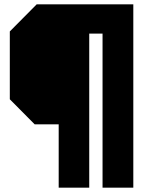

<svg xmlns="http://www.w3.org/2000/svg" viewBox="-20 -720 672 880"><path d="M591 140H450V-566H389V140H249V-150H139L25 -265V-576L148 -700H591Z"/></svg>

Font: Tektur SemiCondensed
Style: Bold
Weight: 700
Width: 4
Designer: Adam Jagosz
Foundry: Adam Jagosz
Version: Version 1.005;gftools[0.9.30]